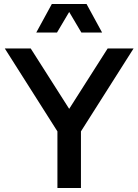

<svg xmlns="http://www.w3.org/2000/svg" viewBox="-20 -943 694 963"><path d="M4 -700H134L327 -397L520 -700H650L386 -284V0H268V-284ZM414 -923 492 -780H388L327 -883L266 -780H162L240 -923Z"/></svg>

Font: MedMera Sans Semibold
Style: Regular
Weight: 600
Designer: Kasper Nordkvist
Foundry: UNCUT.wtf
Version: Version 1.300